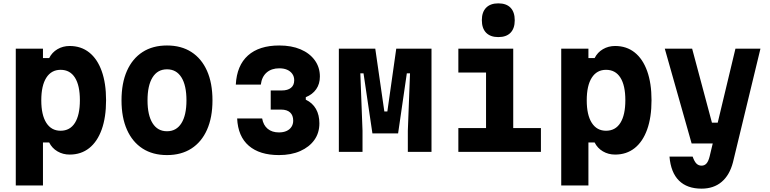

<svg xmlns="http://www.w3.org/2000/svg" viewBox="-20 -905 4590 1144"><path d="M74 200V-615H236V-559H273Q290 -593 322.5 -612Q355 -631 395 -631Q463 -631 511.5 -592.5Q560 -554 586 -481.5Q612 -409 612 -308Q612 -206 586 -133.5Q560 -61 511.5 -22.5Q463 16 395 16Q355 16 322.5 -3Q290 -22 273 -56H236V200ZM341 -126Q397 -126 426.5 -173Q456 -220 456 -308Q456 -396 426.5 -442.5Q397 -489 341 -489Q286 -489 256 -442Q226 -395 226 -307Q226 -220 256 -173Q286 -126 341 -126Z M975 19Q890 19 829.5 -20Q769 -59 736.5 -132Q704 -205 704 -307Q704 -410 736.5 -483Q769 -556 829.5 -595Q890 -634 975 -634Q1060 -634 1120.5 -595Q1181 -556 1213.5 -483Q1246 -410 1246 -307Q1246 -205 1213.5 -132Q1181 -59 1120.5 -20Q1060 19 975 19ZM975 -123Q1031 -123 1061 -171Q1091 -219 1091 -307Q1091 -396 1061 -444Q1031 -492 975 -492Q919 -492 889 -444Q859 -396 859 -307Q859 -219 889 -171Q919 -123 975 -123Z M1642 19Q1527 19 1462.5 -36.5Q1398 -92 1393 -199H1542Q1549 -159 1575 -137.5Q1601 -116 1642 -116Q1668 -116 1687 -124.5Q1706 -133 1716.5 -149Q1727 -165 1727 -186Q1727 -218 1708.5 -235Q1690 -252 1655 -252H1593V-366H1659Q1694 -366 1713.5 -381.5Q1733 -397 1733 -427Q1733 -449 1721.5 -465Q1710 -481 1690.5 -489.5Q1671 -498 1644 -498Q1598 -498 1569 -473Q1540 -448 1534 -401H1385Q1391 -515 1457.5 -574.5Q1524 -634 1644 -634Q1717 -634 1771 -611Q1825 -588 1855.5 -546Q1886 -504 1886 -449Q1886 -405 1864 -373.5Q1842 -342 1802 -326V-311Q1842 -292 1862.5 -256Q1883 -220 1883 -170Q1883 -113 1853 -71Q1823 -29 1769 -5Q1715 19 1642 19Z M1999 0V-615H2216L2270 -241H2288L2341 -615H2551V0H2410V-126L2423 -468H2404L2352 -110H2199L2146 -468H2127L2140 -126V0Z M2711 -615H3038V-142H3203V0H2711V-142H2876V-473H2711ZM2949 -684Q2902 -684 2876.5 -710Q2851 -736 2851 -785Q2851 -833 2876.5 -859Q2902 -885 2949 -885Q2997 -885 3022 -859Q3047 -833 3047 -784Q3047 -736 3022 -710Q2997 -684 2949 -684Z M3324 200V-615H3486V-559H3523Q3540 -593 3572.5 -612Q3605 -631 3645 -631Q3713 -631 3761.5 -592.5Q3810 -554 3836 -481.5Q3862 -409 3862 -308Q3862 -206 3836 -133.5Q3810 -61 3761.5 -22.5Q3713 16 3645 16Q3605 16 3572.5 -3Q3540 -22 3523 -56H3486V200ZM3591 -126Q3647 -126 3676.5 -173Q3706 -220 3706 -308Q3706 -396 3676.5 -442.5Q3647 -489 3591 -489Q3536 -489 3506 -442Q3476 -395 3476 -307Q3476 -220 3506 -173Q3536 -126 3591 -126Z M3941 -615H4104L4222 -174H4302L4273 -50H4101ZM4511 -615 4347 63Q4327 139 4279.5 179Q4232 219 4160 219Q4074 219 4025.5 171Q3977 123 3969 28H4107Q4117 57 4129.5 69.5Q4142 82 4160 82Q4178 82 4189.5 69Q4201 56 4208 28L4362 -615Z"/></svg>

Font: Martian Mono SemiCondensed
Style: Bold
Weight: 700
Width: 4
Designer: Roman Shamin
Foundry: Evil Martians
Version: Version 1.000